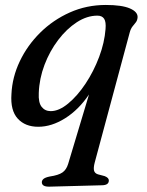

<svg xmlns="http://www.w3.org/2000/svg" viewBox="-20 -488 578 755"><path d="M174 246Q144.5 246.5 144.5 228.5Q144.5 221 151.5 215.2Q158.5 209.5 176 206Q210 201 225.5 190.2Q241 179.5 248 156.5L330 -116.5Q289.5 -56.5 236.2 -23Q183 10.5 130.5 10.5Q79 10.5 49.8 -21.5Q20.5 -53.5 25 -118Q28 -184.5 57.8 -247Q87.5 -309.5 138 -359.5Q188.5 -409.5 254.5 -439Q320.5 -468.5 396 -468.5Q459.5 -468.5 491 -454.8Q522.5 -441 521 -419.5Q520 -407.5 514 -400Q508 -392.5 501 -383.8Q494 -375 490 -360L352.5 151Q347 172 349.8 182.8Q352.5 193.5 365 197.5L391.5 204.5Q408 211 408 221.5Q408 240 381.5 240.5ZM132.5 -122.5Q130.5 -84.5 143.8 -67.8Q157 -51 179.5 -51Q212 -51 248.2 -81Q284.5 -111 316.5 -159.2Q348.5 -207.5 369.8 -264Q391 -320.5 395 -373.5Q397.5 -402 389.5 -414.2Q381.5 -426.5 363 -426.5Q322 -426.5 282 -400.5Q242 -374.5 208.8 -330.8Q175.5 -287 155 -233Q134.5 -179 132.5 -122.5Z"/></svg>

Font: Fraunces 9pt
Style: Italic
Weight: 400
Italic angle: -16°
Version: Version 1.000;[b76b70a41]